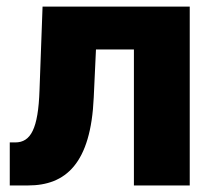

<svg xmlns="http://www.w3.org/2000/svg" viewBox="-20 -566 656 586"><path d="M9.8 0H65.9C180.2 0 257.3 -66.4 266.1 -268.6L272.9 -415H388.7V0H559.1V-545.9H109.9L100.6 -291C96.7 -172.4 73.7 -131.3 26.4 -131.3H9.8Z"/></svg>

Font: Inter ExtraBold
Style: Regular
Weight: 800
Designer: Rasmus Andersson
Foundry: rsms
Version: Version 4.001;git-9221beed3